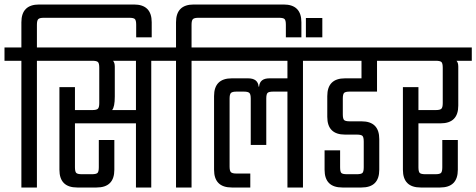

<svg xmlns="http://www.w3.org/2000/svg" viewBox="-40 -833 2116 853"><path d="M555 -813Q634 -813 634 -734V-667H565V-723Q565 -742 559.5 -748Q554 -754 534 -754H155Q136 -754 130 -748Q124 -742 124 -723V-622H199V-563H124V0H55V-563H-20V-622H55V-734Q55 -813 134 -813Z M707 -622V-563H632V0H564V-285H293V-90Q293 -70 299 -64.5Q305 -59 324 -59H368Q387 -59 393 -64.5Q399 -70 399 -90V-211H468V-79Q468 0 389 0H303Q224 0 224 -79V-446H293V-344H370Q389 -344 395 -350Q401 -356 401 -375V-532Q401 -552 395 -557.5Q389 -563 370 -563H159V-622ZM564 -344V-563H462Q470 -555 470 -537V-404Q470 -358 458 -344Z M1220 -813Q1299 -813 1299 -734V-667H1230V-723Q1230 -742 1224.5 -748Q1219 -754 1199 -754H842Q823 -754 817 -748Q811 -742 811 -723V-622H886V-563H811V0H742V-563H667V-622H742V-734Q742 -813 821 -813Z M1374 -622V-563H1306V0H1237V-426H1174Q1154 -426 1148.5 -420Q1143 -414 1143 -395V-189H1074V-395Q1074 -414 1068 -420Q1062 -426 1043 -426H1011Q992 -426 986 -420Q980 -414 980 -395V-93Q980 -74 986 -68Q992 -62 1011 -62H1072V0H990Q911 0 911 -79V-406Q911 -485 990 -485H1062Q1106 -485 1109 -448H1111Q1114 -485 1157 -485H1237V-563H846V-622Z M1319 -753H1392V-667H1319Z M1635 -426H1514Q1494 -426 1488.5 -420Q1483 -414 1483 -395V-325Q1483 -306 1488.5 -300Q1494 -294 1514 -294H1566Q1645 -294 1645 -215V-79Q1645 0 1566 0H1481Q1402 0 1402 -79V-165H1471V-90Q1471 -70 1476.5 -64.5Q1482 -59 1502 -59H1545Q1564 -59 1570 -64.5Q1576 -70 1576 -90V-204Q1576 -224 1570 -229.5Q1564 -235 1545 -235H1493Q1414 -235 1414 -314V-406Q1414 -485 1493 -485H1566V-563H1334V-622H1725V-563H1635Z M2056 -622V-563H1988Q1996 -555 1996 -537V-364Q1996 -285 1917 -285H1819V-90Q1819 -70 1825 -64.5Q1831 -59 1850 -59H1894Q1913 -59 1919 -64.5Q1925 -70 1925 -90V-211H1994V-79Q1994 0 1915 0H1829Q1750 0 1750 -79V-446H1819V-344H1896Q1915 -344 1921 -350Q1927 -356 1927 -375V-532Q1927 -552 1921 -557.5Q1915 -563 1896 -563H1685V-622Z"/></svg>

Font: Teko Light
Style: Regular
Weight: 300
Designer: Manushi Parikh, Jonny Pinhorn
Foundry: Indian Type Foundry
Version: Version 1.105;PS 1.0;hotconv 1.0.78;makeotf.lib2.5.61930; tt